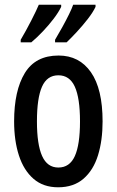

<svg xmlns="http://www.w3.org/2000/svg" viewBox="-20 -786 496 816"><path d="M416 -270Q416 -189 396.5 -126Q377 -63 335 -26.5Q293 10 227 10Q164 10 122.5 -26Q81 -62 60.5 -125Q40 -188 40 -270Q40 -401 85.5 -475.5Q131 -550 229 -550Q317 -550 366.5 -479Q416 -408 416 -270ZM137 -270Q137 -172 159 -123Q181 -74 228 -74Q276 -74 298 -122.5Q320 -171 320 -270Q320 -369 298 -417.5Q276 -466 228 -466Q180 -466 158.5 -417.5Q137 -369 137 -270ZM386 -757Q376 -735 354 -706.5Q332 -678 307 -651Q282 -624 263 -606H214V-617Q229 -642 245 -671Q261 -700 273.5 -725.5Q286 -751 291 -766H386ZM240 -757Q229 -734 208.5 -707Q188 -680 163 -653.5Q138 -627 113 -606H68V-617Q91 -656 113 -699Q135 -742 145 -766H240Z"/></svg>

Font: Noto Sans Sinhala ExtraCondensed Medium
Style: Regular
Weight: 500
Width: 2
Designer: Jelle Bosma - Monotype Design Team
Foundry: Monotype Imaging Inc.
Version: Version 2.006; ttfautohint (v1.8.4.7-5d5b)